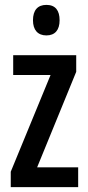

<svg xmlns="http://www.w3.org/2000/svg" viewBox="-20 -766 360 786"><path d="M170 -746C134 -746 115 -724 115 -683C115 -643 135 -621 170 -621C205 -621 224 -643 224 -683C224 -723 207 -746 170 -746ZM300 0V-81H132L292 -472V-540H34V-459H187L24 -63V0Z"/></svg>

Font: Noto Sans Myanmar ExtraCondensed Medium
Style: Regular
Weight: 500
Width: 2
Designer: Monotype Design Team
Foundry: Monotype Imaging Inc.
Version: Version 2.107